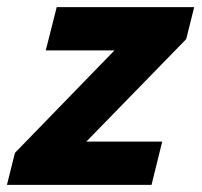

<svg xmlns="http://www.w3.org/2000/svg" viewBox="-52 -520 567 540"><path d="M-32.5 0 -10 -90 270 -378.3H76.7L107.5 -500H494.2L471.7 -410L190.8 -121.7H404.2L374.2 0Z"/></svg>

Font: Funnel Sans ExtraBold
Style: Italic
Weight: 800
Italic angle: -14.036°
Version: Version 1.000; Beta; Release 5; Build 24; ttfautohint (v1.8.